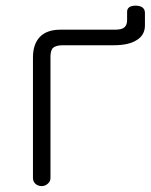

<svg xmlns="http://www.w3.org/2000/svg" viewBox="-20 -625 523 663"><path d="M188.5 -522.5Q141.6 -522.5 117.2 -497.1Q93.8 -471.7 93.8 -426.8V-10.7Q93.8 2 102.5 9.8Q111.3 17.6 124 17.6Q135.7 17.6 144.5 9.8Q154.3 2 154.3 -10.7V-428.7Q154.3 -449.2 162.1 -459Q172.9 -468.8 197.3 -468.8H373Q422.9 -468.8 450.2 -485.4Q480.5 -502.9 480.5 -537.1V-580.1Q480.5 -604.5 449.2 -605.5Q418.9 -605.5 418.9 -584V-555.7Q418.9 -538.1 409.2 -530.3Q400.4 -522.5 377 -522.5Z"/></svg>

Font: Gulim
Style: Regular
Weight: 400
Version: Version 2.21